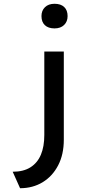

<svg xmlns="http://www.w3.org/2000/svg" viewBox="-20 -797 519 1014"><path d="M86 197 47 110Q104 110 141 86.5Q178 63 196 20Q214 -23 214 -84V-525H317V-59Q317 19 287 76.5Q257 134 205 165.5Q153 197 86 197ZM268 -647Q235 -647 217 -664Q199 -681 199 -712Q199 -741 217.5 -759Q236 -777 268 -777Q301 -777 319 -760Q337 -743 337 -712Q337 -683 318.5 -665Q300 -647 268 -647Z"/></svg>

Font: Lexend Mega
Style: Regular
Weight: 400
Designer: Bonnie Shaver-Troup, Thomas Jockin
Foundry: Lexend
Version: Version 1.007